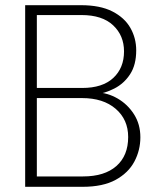

<svg xmlns="http://www.w3.org/2000/svg" viewBox="-20 -720 611 740"><path d="M77 0V-700H292Q366 -700 413 -676Q460 -652 482.5 -612.5Q505 -573 505 -526Q505 -470 481.5 -434Q458 -398 421 -379Q384 -360 344 -355L351 -364Q394 -363 433 -340.5Q472 -318 496.5 -279.5Q521 -241 521 -191Q521 -141 498 -97.5Q475 -54 426 -27Q377 0 298 0ZM122 -40H300Q383 -40 428.5 -80Q474 -120 474 -192Q474 -259 426 -300.5Q378 -342 296 -342H122ZM122 -381H297Q375 -381 416.5 -419.5Q458 -458 458 -522Q458 -583 416 -622.5Q374 -662 294 -662H122Z"/></svg>

Font: DM Sans 18pt ExtraLight
Style: Regular
Weight: 250
Designer: Colophon Foundry, Jonny Pinhorn
Foundry: Colophon Foundry
Version: Version 4.004;gftools[0.9.30]